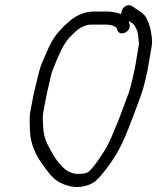

<svg xmlns="http://www.w3.org/2000/svg" viewBox="-20 -712 614 750"><path d="M190 -449C207 -490 224 -536 252 -566L270 -584C286 -600 310 -616 338 -616H391C408 -616 427 -613 436 -602L438 -595C448 -566 494 -589 486 -617L483 -630L494 -623C505 -617 508 -608 513 -598C520 -586 520 -564 522 -550C523 -544 523 -539 522 -535L510 -463C503 -426 494 -384 483 -350C461 -289 427 -197 400 -144C389 -122 346 -57 327 -42C317 -34 303 -33 291 -33C272 -31 252 -38 241 -46C217 -62 193 -96 180 -121C165 -148 151 -173 149 -212L147 -246C147 -256 148 -265 149 -273L156 -311C161 -337 167 -366 173 -390C177 -409 182 -432 190 -449ZM400 -667H346C311 -667 280 -652 257 -634L240 -619C234 -614 226 -607 217 -596C189 -568 174 -536 156 -494C146 -470 138 -455 132 -429C123 -391 112 -352 105 -311L98 -273C94 -250 97 -223 97 -201C100 -131 134 -84 169 -39C193 -9 212 5 255 16C289 23 323 15 347 0C358 -7 375 -26 398 -56C452 -127 470 -179 506 -273C535 -349 547 -383 561 -464L573 -535C576 -554 572 -574 569 -592C565 -612 559 -629 550 -645C539 -663 515 -674 496 -688C478 -699 458 -685 454 -664L453 -657C439 -662 418 -667 400 -667ZM521 -545ZM240 -41ZM189 -444H190ZM256 -629H257Z"/></svg>

Font: Blanket
Style: LightObl
Weight: 300
Foundry: Cannot Into Space Fonts
Version: Version 0.9